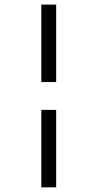

<svg xmlns="http://www.w3.org/2000/svg" viewBox="-20 -764 414 828"><path d="M158.2 -410.2V-744.1H222.2V-410.2ZM158.2 43.9V-290H222.2V43.9Z"/></svg>

Font: Bebas Neue Regular
Style: Regular
Weight: 400
Designer: Ryoichi Tsunekawa
Foundry: Ryoichi Tsunekawa
Version: Version 001.003